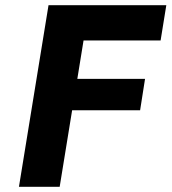

<svg xmlns="http://www.w3.org/2000/svg" viewBox="-20 -720 661 740"><path d="M302 -564 278 -416H539L520 -295H258L210 0H53L167 -700H621L599 -564Z"/></svg>

Font: Be Vietnam ExtraBold
Style: Italic
Weight: 800
Italic angle: -9.778°
Designer: Gabriel Lam
Foundry: TypeRant
Version: Version 3.000